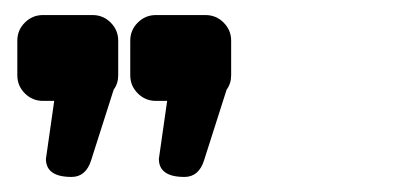

<svg xmlns="http://www.w3.org/2000/svg" viewBox="-20 -784 540 255"><path d="M3 -730Q3 -744 13 -754Q23 -764 37 -764H103Q117 -764 127 -754Q137 -744 137 -730V-684Q137 -673 131 -665L101 -571Q94 -549 75 -549Q41 -549 41 -573L52 -650H37Q23 -650 13 -660Q3 -670 3 -684ZM153 -730Q153 -744 163 -754Q173 -764 187 -764H253Q267 -764 277 -754Q287 -744 287 -730V-684Q287 -673 281 -665L251 -571Q244 -549 225 -549Q191 -549 191 -573L202 -650H187Q173 -650 163 -660Q153 -670 153 -684Z"/></svg>

Font: Yusei Magic
Style: Regular
Weight: 400
Designer: Tanukizamurai
Foundry: Yusei Magic Project
Version: Version 1.200